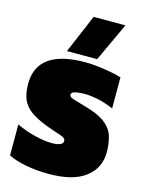

<svg xmlns="http://www.w3.org/2000/svg" viewBox="-135 -995 829 1086"><g transform="rotate(15 280.0 -452.0)"><path d="M179 -688 275 -914H461L356 -688ZM258 10Q190 10 127 -1.5Q64 -13 21 -35V-216Q68 -193 127 -178Q186 -163 232 -163Q262 -163 279 -170.5Q296 -178 296 -192Q296 -210 264 -220Q232 -230 180 -249Q118 -273 82 -299Q46 -325 30.5 -361.5Q15 -398 15 -453Q15 -654 298 -654Q330 -654 369.5 -649.5Q409 -645 446.5 -638Q484 -631 510 -623V-441Q455 -464 413 -472Q371 -480 339 -480Q314 -480 288 -475.5Q262 -471 262 -455Q262 -442 285 -434.5Q308 -427 358 -413Q438 -391 478 -360.5Q518 -330 531.5 -288.5Q545 -247 545 -193Q545 -101 473 -45.5Q401 10 258 10Z"/></g></svg>

Font: Boz Display
Style: Regular
Weight: 900
Version: Version 2.000; ttfautohint (v1.8.3)